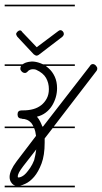

<svg xmlns="http://www.w3.org/2000/svg" viewBox="-20 -562 436 821"><path d="M300 -280H176Q182 -275 188 -270Q204 -256 214 -234.5Q224 -213 224 -185Q224 -165 218.5 -146Q213 -127 202.5 -110Q192 -93 175.5 -80.5Q159 -68 138 -63Q146 -54 152 -42Q157 -32 161 -21H164L364 -279Q369 -288 377 -288Q384 -288 390 -281.5Q396 -275 396 -269Q396 -262 392 -258L210 -21H300V-14H205L171 30V48Q171 102 157.5 137.5Q144 173 126 194Q108 215 88 224Q75 230 66 232H300V239H0V232H46Q36 229 30 221Q21 210 21 195Q21 168 51 128L134 19Q132 0 126 -14H0V-21H123Q119 -29 114 -36Q98 -54 73 -54V-55Q55 -55 55 -73Q55 -90 73 -90H79Q103 -90 122.5 -95.5Q142 -101 156.5 -112.5Q171 -124 180 -141Q189 -158 189 -181Q189 -207 177 -228.5Q165 -250 134 -264Q129 -266 120 -266Q112 -266 106 -262.5Q100 -259 100 -258Q93 -250 87 -250Q79 -250 73 -256Q67 -262 67 -268Q67 -275 70 -280H0V-287H76Q81 -290 87 -293Q95 -296 103 -297.5Q111 -299 116 -299Q133 -299 152 -292Q158 -290 164 -287H300ZM229 -429Q234 -433 238 -433Q244 -433 248.5 -428Q253 -423 253 -417Q253 -411 247 -405L145 -327Q140 -324 136 -324Q132 -324 124 -330L54 -405Q49 -413 49 -416Q49 -421 54.5 -426.5Q60 -432 66 -432Q71 -432 75 -425L137 -360ZM126 123Q129 112 131 101Q133 90 135 77L79 149Q67 165 61.5 175Q56 185 56 194Q56 197 59 197Q65 197 74 192.5Q83 188 91.5 178.5Q100 169 109.5 155Q119 141 126 123ZM300 -535H0V-542H300Z"/></svg>

Font: Gruenewald VA 1. Klasse
Style: Regular
Weight: 400
Designer: Peter Wiegel
Foundry: Peter Wiegel, nach dem Schriftentwurf von Dr. H. Gr¸newald
Version: Version 0.007